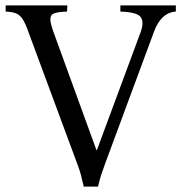

<svg xmlns="http://www.w3.org/2000/svg" viewBox="-20 -685 677 713"><path d="M291 8Q285 -18 280.5 -35.5Q276 -53 266 -79L86 -565Q74 -600 63 -615.5Q52 -631 38 -636Q24 -641 1 -642V-665H230L229 -642Q196 -641 181.5 -635.5Q167 -630 167 -614Q167 -598 179 -565L338 -128H340L502 -565Q516 -603 502.5 -621.5Q489 -640 427 -642V-665H633V-642Q577 -638 551 -565L371 -79Q361 -52 355.5 -35Q350 -18 344 8Z"/></svg>

Font: Bona Nova SC
Style: Regular
Weight: 400
Designer: Mateusz Machalski
Foundry: Capitalics
Version: Version 4.001; ttfautohint (v1.8.4.7-5d5b)